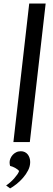

<svg xmlns="http://www.w3.org/2000/svg" viewBox="-20 -802 302 1084"><path d="M145 -782.2H237.8L148.4 0H55.7ZM14.6 245.1Q25.9 237.8 37.8 227.3Q49.8 216.8 60.1 205.3Q70.3 193.8 77.9 182.9Q85.4 171.9 87.9 163.1Q84 158.7 78.4 154.3Q72.8 149.9 65.7 146Q58.6 142.1 51.3 139.2Q43.9 136.2 37.1 134.8Q35.6 130.9 34.9 125Q34.2 119.1 34.2 114.3Q34.2 104.5 38.6 93.5Q43 82.5 51 73.2Q59.1 64 71 57.9Q83 51.8 97.7 51.8Q109.9 51.8 119.9 56.6Q129.9 61.5 136.5 69.8Q143.1 78.1 146.7 89.1Q150.4 100.1 150.4 112.8Q150.4 136.7 138.7 159.7Q127 182.6 109.6 202.4Q92.3 222.2 72.8 237.5Q53.2 252.9 37.1 261.7Z"/></svg>

Font: Proza Libre
Style: Italic
Weight: 400
Designer: Jasper de Waard
Foundry: Jasper de Waard
Version: Version 1.000; ttfautohint (v1.4.1.8-43bc)